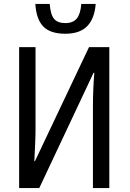

<svg xmlns="http://www.w3.org/2000/svg" viewBox="-20 -953 659 973"><path d="M77 -714H160V-298Q160 -263 158 -220.5Q156 -178 154 -136H157L431 -714H534V0H451V-422Q451 -460 453 -504.5Q455 -549 458 -584H454L179 0H77ZM465 -933Q459 -858 421.5 -820Q384 -782 311 -782Q235 -782 199.5 -818.5Q164 -855 159 -933H232Q236 -879 254 -857.5Q272 -836 311 -836Q350 -836 369 -859Q388 -882 392 -933Z"/></svg>

Font: Avrile Sans Condensed
Style: Regular
Weight: 400
Width: 3
Designer: Monotype Design Team
Foundry: Monotype Imaging Inc.
Version: Version 2.001;September 10, 2019;FontCreator 11.5.0.2425 64-